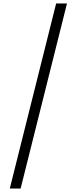

<svg xmlns="http://www.w3.org/2000/svg" viewBox="-20 -819 439 1098"><path d="M301 -799H363L98 259H36Z"/></svg>

Font: Noto Serif Sinhala SemiCondensed
Style: Regular
Weight: 400
Width: 4
Designer: Jelle Bosma - Monotype Design Team
Foundry: Monotype Imaging Inc.
Version: Version 2.007; ttfautohint (v1.8.4.7-5d5b)